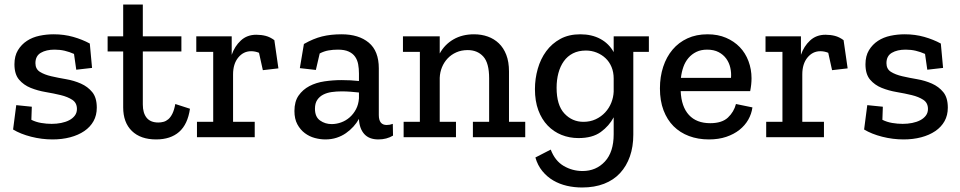

<svg xmlns="http://www.w3.org/2000/svg" viewBox="-20 -608 4256 851"><path d="M409 -131Q409 -97 394.5 -71Q380 -45 353.5 -27Q327 -9 291 0.5Q255 10 213 10Q165 10 118 -2Q71 -14 38 -34L52 -142L121 -135L119 -77Q139 -67 162.5 -63Q186 -59 209 -59Q231 -59 251 -63Q271 -67 286.5 -75Q302 -83 311.5 -95.5Q321 -108 321 -125Q321 -152 300.5 -165.5Q280 -179 249 -186.5Q218 -194 182.5 -200Q147 -206 116 -218.5Q85 -231 64.5 -255Q44 -279 44 -323Q44 -360 59.5 -385.5Q75 -411 99.5 -427Q124 -443 155 -449.5Q186 -456 218 -456Q264 -456 304.5 -444.5Q345 -433 378 -415L388 -307L318 -299L308 -369Q288 -378 267 -383Q246 -388 222 -388Q185 -388 161 -374Q137 -360 137 -328Q137 -302 157 -289.5Q177 -277 207.5 -270Q238 -263 273 -257Q308 -251 338.5 -237.5Q369 -224 389 -199.5Q409 -175 409 -131Z M822 -126Q812 -57 774 -23.5Q736 10 672 10Q603 10 564.5 -27.5Q526 -65 526 -132V-380H457V-447H526V-588H613V-447H784V-380H613V-145Q613 -107 630 -86Q647 -65 682 -65Q693 -65 704.5 -68Q716 -71 726 -79.5Q736 -88 744 -104Q752 -120 757 -147L822 -126Z M1116 -454Q1138 -454 1157.5 -449Q1177 -444 1196 -430L1214 -305L1145 -297L1128 -374Q1111 -381 1093 -381Q1059 -381 1036 -353Q1013 -325 1013 -278V-68H1109V0H853V-68H925V-378H850V-447H1007V-365Q1020 -403 1047.5 -428.5Q1075 -454 1116 -454Z M1327 -413Q1369 -437 1407.5 -446.5Q1446 -456 1494 -456Q1570 -456 1614.5 -419Q1659 -382 1659 -305V-98Q1659 -54 1694 -54Q1708 -54 1721 -59L1722 -7Q1694 10 1657 10Q1616 10 1594.5 -14Q1573 -38 1571 -80V-81Q1561 -63 1546.5 -47Q1532 -31 1513.5 -18Q1495 -5 1472 2.5Q1449 10 1422 10Q1399 10 1375 3.5Q1351 -3 1331 -18Q1311 -33 1298 -57Q1285 -81 1285 -116Q1285 -158 1303.5 -184.5Q1322 -211 1351.5 -226.5Q1381 -242 1418.5 -247.5Q1456 -253 1494 -253Q1514 -253 1534 -252Q1554 -251 1571 -249V-282Q1571 -304 1567.5 -323Q1564 -342 1554 -356.5Q1544 -371 1525.5 -379.5Q1507 -388 1478 -388Q1456 -388 1436 -384.5Q1416 -381 1397 -371L1380 -298L1309 -306ZM1571 -198Q1553 -200 1533.5 -201.5Q1514 -203 1494 -203Q1471 -203 1450 -200Q1429 -197 1412.5 -188.5Q1396 -180 1386 -165Q1376 -150 1376 -126Q1376 -90 1398.5 -74Q1421 -58 1450 -58Q1471 -58 1492 -65.5Q1513 -73 1530 -88Q1547 -103 1558 -124Q1569 -145 1571 -172Z M2076 0V-68H2148V-261Q2148 -329 2122 -357.5Q2096 -386 2053 -386Q2025 -386 2002.5 -376Q1980 -366 1964 -349Q1948 -332 1939 -310Q1930 -288 1929 -263V-68H2001V0H1769V-68H1841V-378H1766V-447H1929V-371Q1951 -411 1990 -433.5Q2029 -456 2081 -456Q2114 -456 2142 -446Q2170 -436 2191 -416Q2212 -396 2224 -365Q2236 -334 2236 -291V-68H2308V0Z M2787 -378V-11Q2787 42 2772 85Q2757 128 2728.5 159Q2700 190 2657.5 206.5Q2615 223 2560 223Q2525 223 2492.5 215.5Q2460 208 2432.5 192Q2405 176 2384 150.5Q2363 125 2353 90L2421 55Q2440 105 2478.5 127.5Q2517 150 2562 150Q2622 150 2661 108Q2700 66 2700 -13V-88Q2680 -50 2643 -23Q2606 4 2544 4Q2504 4 2469 -10Q2434 -24 2407.5 -51.5Q2381 -79 2366 -119.5Q2351 -160 2351 -213Q2351 -259 2363.5 -303Q2376 -347 2401 -381Q2426 -415 2463.5 -435.5Q2501 -456 2552 -456Q2603 -456 2641 -435.5Q2679 -415 2700 -377V-447H2856V-378ZM2700 -260Q2700 -288 2690.5 -311Q2681 -334 2664 -350Q2647 -366 2624.5 -375Q2602 -384 2577 -384Q2544 -384 2519.5 -371.5Q2495 -359 2479 -336.5Q2463 -314 2455 -284Q2447 -254 2447 -219Q2447 -142 2481.5 -105Q2516 -68 2566 -68Q2596 -68 2620.5 -79.5Q2645 -91 2662.5 -110Q2680 -129 2689.5 -153Q2699 -177 2700 -202Z M3315 -132Q3311 -103 3296.5 -77.5Q3282 -52 3257.5 -32.5Q3233 -13 3199 -1.5Q3165 10 3122 10Q3074 10 3034 -5Q2994 -20 2965.5 -48.5Q2937 -77 2921 -119Q2905 -161 2905 -216Q2905 -268 2919.5 -312Q2934 -356 2961 -388Q2988 -420 3027 -438Q3066 -456 3116 -456Q3162 -456 3198 -440.5Q3234 -425 3259 -399Q3284 -373 3297.5 -337Q3311 -301 3311 -261Q3311 -234 3305 -204H2997Q3000 -135 3033.5 -98.5Q3067 -62 3128 -62Q3180 -62 3206.5 -87Q3233 -112 3242 -147ZM3220 -263Q3222 -285 3217 -307.5Q3212 -330 3199 -348Q3186 -366 3165 -377Q3144 -388 3114 -388Q3087 -388 3066.5 -378Q3046 -368 3031.5 -351Q3017 -334 3009 -311.5Q3001 -289 2998 -263Z M3639 -454Q3661 -454 3680.5 -449Q3700 -444 3719 -430L3737 -305L3668 -297L3651 -374Q3634 -381 3616 -381Q3582 -381 3559 -353Q3536 -325 3536 -278V-68H3632V0H3376V-68H3448V-378H3373V-447H3530V-365Q3543 -403 3570.5 -428.5Q3598 -454 3639 -454Z M4181 -131Q4181 -97 4166.5 -71Q4152 -45 4125.5 -27Q4099 -9 4063 0.5Q4027 10 3985 10Q3937 10 3890 -2Q3843 -14 3810 -34L3824 -142L3893 -135L3891 -77Q3911 -67 3934.5 -63Q3958 -59 3981 -59Q4003 -59 4023 -63Q4043 -67 4058.5 -75Q4074 -83 4083.5 -95.5Q4093 -108 4093 -125Q4093 -152 4072.5 -165.5Q4052 -179 4021 -186.5Q3990 -194 3954.5 -200Q3919 -206 3888 -218.5Q3857 -231 3836.5 -255Q3816 -279 3816 -323Q3816 -360 3831.5 -385.5Q3847 -411 3871.5 -427Q3896 -443 3927 -449.5Q3958 -456 3990 -456Q4036 -456 4076.5 -444.5Q4117 -433 4150 -415L4160 -307L4090 -299L4080 -369Q4060 -378 4039 -383Q4018 -388 3994 -388Q3957 -388 3933 -374Q3909 -360 3909 -328Q3909 -302 3929 -289.5Q3949 -277 3979.5 -270Q4010 -263 4045 -257Q4080 -251 4110.5 -237.5Q4141 -224 4161 -199.5Q4181 -175 4181 -131Z"/></svg>

Font: Zilla Slab Medium
Style: Regular
Weight: 500
Designer: Typotheque.com
Foundry: Typotheque type foundry
Version: Version 1.1; 2017